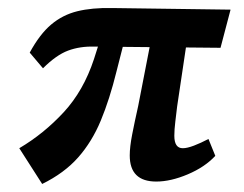

<svg xmlns="http://www.w3.org/2000/svg" viewBox="-20 -445 607 478"><path d="M85 13 28 -76Q89 -112 138.5 -165.5Q188 -219 214 -298L234 -361H294L270 -267Q253 -198 231 -145Q209 -92 174.5 -53Q140 -14 85 13ZM369 7Q303 7 303 -58Q303 -79 309 -110Q315 -141 324 -181L359 -361H448L421 -180Q419 -163 416.5 -142.5Q414 -122 414 -107Q414 -76 435 -76Q446 -76 463 -82.5Q480 -89 499 -99L516 -57Q490 -29 447.5 -11Q405 7 369 7ZM87 -275 54 -314Q79 -360 107.5 -384Q136 -408 172.5 -417Q209 -426 259 -425L554 -421L529 -326L215 -329Q179 -330 149.5 -319Q120 -308 87 -275Z"/></svg>

Font: Rasa SemiBold
Style: Italic
Weight: 600
Italic angle: -7.10001°
Designer: Anna Giedrys (Yrsa+Rasa design), David Brezina (Yrsa art-direction, Rasa art-direction, design)
Foundry: Rosetta Type Foundry
Version: Version 2.004